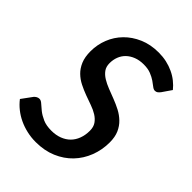

<svg xmlns="http://www.w3.org/2000/svg" viewBox="-214 -830 939 939"><g transform="rotate(45 256.0 -360.0)"><path d="M467.5 -598.5Q461 -590 455 -585.8Q449 -581.5 440.5 -581.5Q431.5 -581.5 421.2 -589.8Q411 -598 396.5 -608Q382 -618 361.5 -626.2Q341 -634.5 311.5 -634.5Q282 -634.5 259 -625.5Q236 -616.5 220.2 -601.2Q204.5 -586 196.5 -565.2Q188.5 -544.5 188.5 -520.5Q188.5 -496 200.2 -479.8Q212 -463.5 231.5 -451.5Q251 -439.5 275.5 -430Q300 -420.5 326 -410.5Q352 -400.5 376.5 -387.8Q401 -375 420.5 -356.2Q440 -337.5 451.8 -311Q463.5 -284.5 463.5 -247Q463.5 -195 445.5 -148.5Q427.5 -102 394.2 -67.2Q361 -32.5 313.2 -12.2Q265.5 8 206 8Q174.5 8 144.8 1.2Q115 -5.5 89 -17.8Q63 -30 41 -47.5Q19 -65 2.5 -86.5L42 -140.5Q47 -146.5 54.2 -150.8Q61.5 -155 69.5 -155Q80.5 -155 92 -144.2Q103.5 -133.5 120.2 -120.2Q137 -107 161 -96.2Q185 -85.5 220.5 -85.5Q251.5 -85.5 276.5 -95Q301.5 -104.5 318.8 -121.8Q336 -139 345.2 -163.8Q354.5 -188.5 354.5 -218.5Q354.5 -244.5 342.8 -261.5Q331 -278.5 311.8 -290.5Q292.5 -302.5 268 -311Q243.5 -319.5 218 -329Q192.5 -338.5 168 -350.8Q143.5 -363 124.2 -381.8Q105 -400.5 93.2 -428.2Q81.5 -456 81.5 -496Q81.5 -541.5 98 -583.2Q114.5 -625 145.8 -657Q177 -689 221.5 -708.2Q266 -727.5 322 -727.5Q350.5 -727.5 376.5 -721.8Q402.5 -716 425.5 -705.2Q448.5 -694.5 467.2 -679.5Q486 -664.5 500.5 -646.5Z"/></g></svg>

Font: Lato SemiBold
Style: Italic
Weight: 600
Italic angle: -7°
Designer: Lukasz Dziedzic with Adam Twardoch and Botio Nikoltchev
Foundry: tyPoland Lukasz Dziedzic
Version: Version 2.015; 2015-08-06; http://www.latofonts.com/